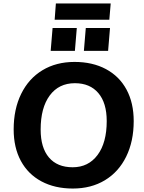

<svg xmlns="http://www.w3.org/2000/svg" viewBox="-20 -1080 835 1110"><path d="M59 -332Q59 -449 102.5 -537.5Q146 -626 225.5 -674Q305 -722 411 -722Q515 -722 592.5 -680.5Q670 -639 711.5 -562Q753 -485 753 -380Q753 -263 709.5 -174.5Q666 -86 586.5 -38Q507 10 401 10Q297 10 219.5 -31.5Q142 -73 100.5 -150Q59 -227 59 -332ZM597 -380Q597 -485 548.5 -542Q500 -599 413 -599Q320 -599 267.5 -528Q215 -457 215 -331Q215 -226 263 -169.5Q311 -113 400 -113Q491 -113 544 -184Q597 -255 597 -380ZM284 -918H424L413 -786H273ZM476 -918H616L605 -786H465ZM296 -966 303 -1060H620L612 -966Z"/></svg>

Font: Muli ExtraBold
Style: Italic
Weight: 800
Italic angle: -4.541°
Designer: Vernon Adams
Foundry: Vernon Adams
Version: Version 2.000